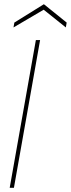

<svg xmlns="http://www.w3.org/2000/svg" viewBox="-20 -890 336 910"><path d="M26 0 150 -700H170L46 0ZM44 -760 48 -783 188 -870 296 -783 292 -760 187 -844Z"/></svg>

Font: DM Sans 28pt Thin
Style: Italic
Weight: 250
Italic angle: -10°
Version: Version 4.004;gftools[0.9.30]